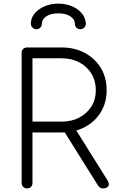

<svg xmlns="http://www.w3.org/2000/svg" viewBox="-20 -1044 648 1064"><path d="M130 0Q117 0 108.5 -8.5Q100 -17 100 -30V-751Q100 -765 108.5 -773Q117 -781 130 -781H321Q394 -781 450.5 -750.5Q507 -720 539 -667Q571 -614 571 -544Q571 -476 539 -423Q507 -370 450.5 -340Q394 -310 321 -310H160V-30Q160 -17 152 -8.5Q144 0 130 0ZM550 0Q539 0 533.5 -4.5Q528 -9 523 -16L324 -334L386 -348L575 -46Q588 -26 580.5 -13Q573 0 550 0ZM160 -370H321Q377 -370 419.5 -392.5Q462 -415 486.5 -454Q511 -493 511 -544Q511 -596 486.5 -636Q462 -676 419.5 -698.5Q377 -721 321 -721H160ZM182 -882Q169 -882 160 -891Q151 -900 151 -913Q151 -944 171.5 -969Q192 -994 227 -1009Q262 -1024 303 -1024Q342 -1024 376 -1010.5Q410 -997 432 -972Q454 -947 456 -912Q455 -900 446.5 -891Q438 -882 425 -882Q412 -882 403.5 -891Q395 -900 395 -913Q395 -936 370.5 -953Q346 -970 303 -970Q260 -970 236 -953Q212 -936 212 -913Q212 -900 203.5 -891Q195 -882 182 -882Z"/></svg>

Font: ComfortaaLight
Style: Regular
Weight: 300
Designer: Johan Aakerlund
Foundry: Johan Aakerlund
Version: Version 3.104; ttfautohint (v1.8.1.43-b0c9)